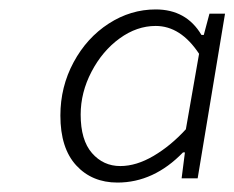

<svg xmlns="http://www.w3.org/2000/svg" viewBox="-20 -823 497 407"><path d="M108 -578Q108 -639 136 -691Q164 -743 210.5 -773Q257 -803 310 -803Q375 -803 407 -749H412L424 -794H457L399 -445H365L372 -500H368Q306 -436 229 -436Q175 -436 141.5 -472.5Q108 -509 108 -578ZM374 -549 402 -709Q363 -768 310 -768Q270 -768 233.5 -741.5Q197 -715 174 -671Q151 -627 151 -580Q151 -526 175 -498.5Q199 -471 235 -471Q269 -471 305.5 -492.5Q342 -514 374 -549Z"/></svg>

Font: Nebula Sans Light
Style: Regular
Weight: 300
Italic angle: -9°
Designer: Paul D. Hunt for Adobe (as Source Sans)
Foundry: Nebula Entertainment & Broadcasting LLC
Version: Version 1.010